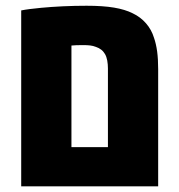

<svg xmlns="http://www.w3.org/2000/svg" viewBox="-20 -661 634 681"><path d="M55.2 0V-624Q67.4 -626.5 85.7 -628.9Q104 -631.3 126 -633.3Q161.6 -636.7 203.4 -638.7Q245.1 -640.6 287.1 -640.6Q345.2 -640.6 384.5 -634Q423.8 -627.4 450.7 -613.8Q478.5 -600.6 498 -578.1Q517.6 -555.7 526.4 -526.4Q533.7 -505.4 537.4 -478.3Q541 -451.2 541 -415.5V0ZM233.4 -139.2H362.8V-418.5Q362.8 -432.6 360.4 -446.3Q357.9 -460 352.1 -469.7Q346.7 -479 338.6 -485.1Q330.6 -491.2 320.3 -494.6Q310.5 -498.5 299.6 -499.8Q288.6 -501 277.3 -501Q260.7 -501 251.7 -500.7Q242.7 -500.5 233.4 -499.5Z"/></svg>

Font: Open Sans SemiCondensed ExtraBold
Style: Regular
Weight: 800
Width: 4
Designer: Monotype Design Team
Foundry: Monotype Imaging Inc.
Version: Version 3.000